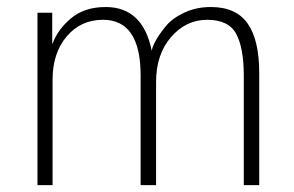

<svg xmlns="http://www.w3.org/2000/svg" viewBox="-20 -538 855 558"><path d="M88.9 0V-501H131.8V-411.1H132.8Q147.5 -452.1 186.5 -484.9Q225.6 -517.6 287.1 -517.6Q395.5 -517.6 420.9 -390.6Q422.9 -402.3 433.1 -420.9Q443.4 -439.5 462.4 -462.4Q481.4 -485.4 516.1 -501.5Q550.8 -517.6 592.8 -517.6Q666 -517.6 699.7 -469.7Q733.4 -421.9 733.4 -325.2V0H688.5V-318.4Q688.5 -398.4 666.5 -439.5Q644.5 -480.5 582 -480.5Q520.5 -480.5 477.1 -430.2Q433.6 -379.9 433.6 -299.8V0H388.7V-318.4Q388.7 -480.5 279.3 -480.5Q214.8 -480.5 173.8 -432.1Q132.8 -383.8 132.8 -306.6V0Z"/></svg>

Font: Gothic A1 ExtraLight
Style: Regular
Weight: 275
Designer: HanYang I&C Co.,Ltd.
Foundry: HanYang I&C Co.,Ltd.
Version: Version 2.50